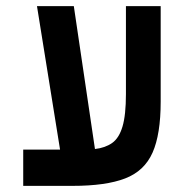

<svg xmlns="http://www.w3.org/2000/svg" viewBox="-20 -606 626 626"><path d="M55.7 0V-118.2H175.8L100.6 -585.9H220.7L289.6 -120.1Q323.2 -124 345.7 -139.9Q368.2 -155.8 379.4 -193.4Q390.6 -231 390.6 -299.3V-585.9H503.9V-274.9Q503.9 -168 477.3 -108.2Q450.7 -48.3 387.9 -24.2Q325.2 0 216.8 0Z"/></svg>

Font: CaskaydiaCove NF SemiBold
Style: Regular
Weight: 600
Designer: Aaron Bell
Foundry: Saja Typeworks
Version: Version 2111.001; VTT 6.35;Nerd Fonts 3.2.1